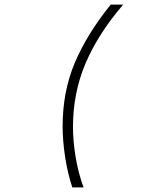

<svg xmlns="http://www.w3.org/2000/svg" viewBox="-20 -718 690 834"><path d="M294 96Q273 32 262.5 -38.5Q252 -109 252 -169Q252 -320 305 -445.5Q358 -571 461 -698H515Q406 -571 351.5 -442.5Q297 -314 297 -167Q297 -106 308.5 -36Q320 34 343 96Z"/></svg>

Font: Azeret Mono Thin Thin
Style: Italic
Weight: 250
Italic angle: -12°
Version: Version 1.002